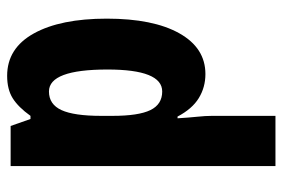

<svg xmlns="http://www.w3.org/2000/svg" viewBox="-150 -744 810 551"><g transform="rotate(90 255.5 -468.0)"><path d="M197 -83Q118 -83 75.5 -159.5Q33 -236 33 -369Q33 -502 75 -577Q117 -652 192 -652Q230 -652 261 -633Q292 -614 314 -572H319Q317 -605 314.5 -628.5Q312 -652 312 -671V-853H456V-93H341L321 -150H312Q287 -115 261.5 -99Q236 -83 197 -83ZM242 -203Q279 -203 295.5 -239Q312 -275 312 -353V-385Q312 -460 295.5 -494Q279 -528 242 -528Q179 -528 179 -371Q179 -203 242 -203Z"/></g></svg>

Font: Noto Sans Kannada UI ExtraCondensed ExtraBold
Style: Regular
Weight: 800
Width: 2
Designer: Jelle Bosma - Monotype Design Team
Foundry: Monotype Imaging Inc.
Version: Version 2.005; ttfautohint (v1.8.4.7-5d5b)